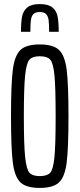

<svg xmlns="http://www.w3.org/2000/svg" viewBox="-20 -914 391 942"><path d="M34 -344Q34 -503 43 -572.5Q52 -642 80.5 -669Q109 -696 175 -696Q241 -696 269.5 -669Q298 -642 307 -572.5Q316 -503 316 -344Q316 -185 307 -115.5Q298 -46 269.5 -19Q241 8 175 8Q109 8 80.5 -19Q52 -46 43 -115.5Q34 -185 34 -344ZM253 -344Q253 -486 247 -546Q241 -606 226 -622Q211 -638 175 -638Q140 -638 125 -622Q110 -606 103.5 -546Q97 -486 97 -344Q97 -202 103.5 -142Q110 -82 125 -66Q140 -50 175 -50Q211 -50 226 -66Q241 -82 247 -142Q253 -202 253 -344ZM268 -758H221Q221 -796 218.5 -815Q216 -834 206.5 -844.5Q197 -855 175 -855Q153 -855 143.5 -844.5Q134 -834 131.5 -815Q129 -796 129 -758H83Q83 -806 88.5 -833.5Q94 -861 114 -877.5Q134 -894 175 -894Q217 -894 237 -877.5Q257 -861 262.5 -833.5Q268 -806 268 -758Z"/></svg>

Font: Saira Ultra Condensed
Style: Regular
Weight: 400
Width: 1
Designer: Hector Gatti with collaboration of the Omnibus-Type team
Foundry: Omnibus-Type
Version: Version 1.001; ttfautohint (v1.8)